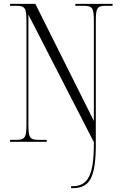

<svg xmlns="http://www.w3.org/2000/svg" viewBox="-20 -734 626 994"><path d="M348 240H356C445 240 476 186 476 11V-622C476 -692 482 -704 528 -704H563V-714H370V-704H413C459 -704 466 -692 466 -623V-108L163 -714H32V-704H65C110 -704 117 -692 117 -623V-92C117 -22 110 -10 63 -10H32V0H222V-10H179C134 -10 127 -22 127 -92V-658L466 2V10C466 171 436 230 355 230H348Z"/></svg>

Font: Noto Serif Display ExtraCondensed Light
Style: Regular
Weight: 300
Width: 2
Designer: Monotype Design Team
Foundry: Monotype Imaging Inc.
Version: Version 2.009